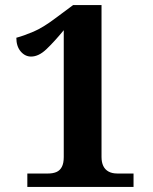

<svg xmlns="http://www.w3.org/2000/svg" viewBox="-20 -738 605 758"><path d="M87.9 0V-53H170Q188.9 -53 202.8 -58.9Q216.6 -64.8 224.1 -79.1Q231.7 -93.4 231.7 -118.1V-618.7Q193.7 -572.7 163.2 -543.7Q132.7 -514.7 102.7 -514.7Q78.9 -514.7 61.7 -534.9Q44.5 -555.1 44.5 -589Q74.5 -597 112.1 -613Q149.7 -629 198.7 -666L268.7 -718H380.8V-118.1Q380.8 -97.5 387.7 -82.9Q394.7 -68.2 408.8 -60.6Q422.8 -53 443.1 -53H507.2V0Z"/></svg>

Font: Noto Serif Khmer
Style: Regular
Weight: 400
Designer: Danh Hong and the Monotype Design Team
Foundry: Monotype Imaging Inc.
Version: Version 2.003